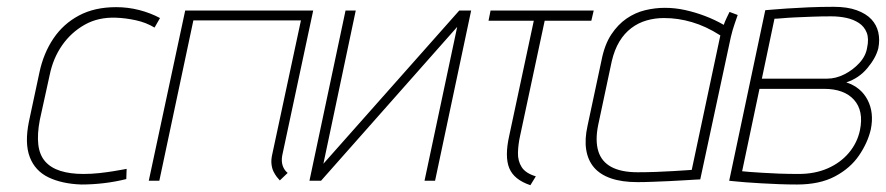

<svg xmlns="http://www.w3.org/2000/svg" viewBox="-20 -531 2602 564"><path d="M434 -450 450 -478Q422 -493 389 -501.5Q356 -510 321 -510Q258 -510 212 -485.5Q166 -461 137 -418Q108 -375 96 -319L65 -174Q52 -110 67.5 -69.5Q83 -29 122.5 -10Q162 9 219 11Q252 11 285.5 7Q319 3 351 -5L352 -35Q352 -35 341.5 -33Q331 -31 312.5 -28Q294 -25 271.5 -22.5Q249 -20 225 -20Q186 -20 157.5 -29Q129 -38 112.5 -57Q96 -76 92.5 -106.5Q89 -137 97 -179L126 -311Q136 -360 162.5 -398Q189 -436 229 -458.5Q269 -481 321 -479Q349 -478 379 -471.5Q409 -465 434 -450Z M809 -74 900 -500H524L417 0H448L548 -471H864L780 -79Q776 -62 777.5 -49Q779 -36 783.5 -27Q788 -18 793 -11.5Q798 -5 802 -1L825 -23Q815 -31 810.5 -44Q806 -57 809 -74Z M1025 -500H995L889 0H923L1323 -452L1227 0H1258L1364 -500H1329L930 -50Z M1508 -133 1580 -470H1717L1724 -500H1421L1415 -470H1548L1476 -133Q1469 -102 1469 -78Q1469 -54 1476 -37Q1483 -20 1498.5 -7.5Q1514 5 1538 13L1554 -13Q1524 -22 1512.5 -40Q1501 -58 1501.5 -82Q1502 -106 1508 -133Z M2147 -487 2123 -496Q2121 -492 2115 -479.5Q2109 -467 2106 -458Q2080 -473 2051 -484Q2022 -495 1992.5 -501.5Q1963 -508 1933 -508Q1904 -508 1875 -501Q1846 -494 1820.5 -476.5Q1795 -459 1775.5 -429.5Q1756 -400 1747 -354L1706 -162Q1697 -122 1702 -91Q1707 -60 1725 -39Q1743 -18 1775 -7Q1807 4 1853 4Q1873 4 1897.5 3Q1922 2 1946.5 1Q1971 0 1992 -1.5Q2013 -3 2025.5 -3.5Q2038 -4 2037 -4L2127 -423Q2132 -444 2138 -461Q2144 -478 2147 -487ZM1737 -163 1777 -351Q1785 -385 1799.5 -409Q1814 -433 1834.5 -448.5Q1855 -464 1879.5 -471Q1904 -478 1930 -478Q1952 -478 1972 -475Q1992 -472 2012.5 -466Q2033 -460 2053.5 -450.5Q2074 -441 2096 -427L2012 -32Q2013 -32 1998 -31Q1983 -30 1959 -28.5Q1935 -27 1907 -26Q1879 -25 1853 -25Q1805 -25 1776 -40.5Q1747 -56 1737.5 -87Q1728 -118 1737 -163Z M2466 -289Q2503 -301 2528 -331Q2553 -361 2560 -389Q2565 -414 2560 -436Q2555 -458 2539.5 -474.5Q2524 -491 2496.5 -501Q2469 -511 2429 -511Q2391 -511 2355.5 -509.5Q2320 -508 2291 -506Q2262 -504 2245 -502.5Q2228 -501 2228 -501L2122 0Q2124 0 2137 1.5Q2150 3 2170.5 4.5Q2191 6 2216.5 7.5Q2242 9 2269 10Q2296 11 2321 11Q2388 11 2433 -13Q2478 -37 2503.5 -74.5Q2529 -112 2538 -151Q2548 -200 2528.5 -237.5Q2509 -275 2466 -289ZM2422 -483Q2445 -483 2466 -478.5Q2487 -474 2503 -463.5Q2519 -453 2526 -435Q2533 -417 2527 -390Q2523 -366 2504 -345.5Q2485 -325 2460 -312.5Q2435 -300 2410 -300H2218L2255 -476Q2263 -476 2279 -477.5Q2295 -479 2317.5 -480Q2340 -481 2366.5 -482Q2393 -483 2422 -483ZM2326 -20Q2296 -20 2268.5 -21Q2241 -22 2219 -23.5Q2197 -25 2181.5 -26Q2166 -27 2160 -28L2211 -270H2401Q2430 -270 2452 -262Q2474 -254 2488.5 -238Q2503 -222 2507.5 -199.5Q2512 -177 2506 -148Q2498 -111 2473.5 -82Q2449 -53 2411.5 -36.5Q2374 -20 2326 -20Z"/></svg>

Font: Advent Pro ExtraLight
Style: Italic
Weight: 250
Italic angle: -12°
Version: Version 3.000